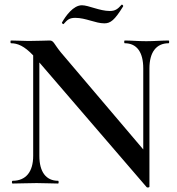

<svg xmlns="http://www.w3.org/2000/svg" viewBox="-20 -802 772 839"><path d="M258 -697C273 -713 280 -724 309 -724C355 -724 397 -700 436 -700C463 -700 481 -714 518 -774C520 -778 513 -784 511 -781C495 -763 484 -754 460 -754C415 -754 367 -779 338 -779C300 -779 267 -732 251 -704C249 -701 256 -695 258 -697ZM717 -625C688 -625 654 -622 619 -622C583 -622 553 -625 525 -625C522 -625 522 -613 525 -613C578 -613 606 -574 606 -503V-149L246 -573C215 -611 215 -625 197 -625C180 -625 145 -623 105 -623C82 -623 53 -625 28 -625C25 -625 25 -613 28 -613C57 -613 86 -601 125 -560V-121C125 -51 93 -12 35 -12C31 -12 31 0 35 0C66 0 102 -2 140 -2C176 -2 205 0 234 0C237 0 237 -12 234 -12C181 -12 152 -51 152 -121V-529L621 16C624 19 633 17 633 14V-503C633 -574 663 -613 717 -613C720 -613 720 -625 717 -625Z"/></svg>

Font: Cormorant SC Semi
Style: Regular
Weight: 600
Designer: Christian Thalmann (Catharsis Fonts)
Version: Version 1.000;PS 001.000;hotconv 1.0.70;makeotf.lib2.5.58329